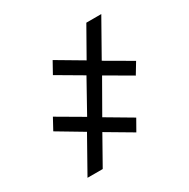

<svg xmlns="http://www.w3.org/2000/svg" viewBox="-146 -771 892 906"><g transform="rotate(-30 299.5 -318.5)"><path d="M281.1 -212.7 419.2 -131.2 384.7 -70.4 246.5 -151.9 160.9 0H78L184.4 -189.2L47.7 -270.7L80.8 -331.5L220.3 -250L315.6 -421.3L178.9 -501.4L213.4 -563.5L351.5 -482L439.2 -636.7H520.7L412.3 -444.8L552.5 -363.3L516.6 -303.9L379.1 -384Z"/></g></svg>

Font: Pretendard Variable
Style: Regular
Weight: 400
Designer: Base glyphs from Inter by Rasmus Andersson; Hangul glyphs from Noto Sans CJK(Source Han Sans) by Jang Soo-young and Kang
Foundry: Kil Hyung-jin
Version: Version 1.100;FEAKit 1.0